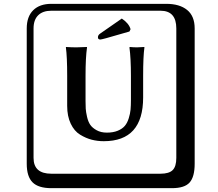

<svg xmlns="http://www.w3.org/2000/svg" viewBox="-20 -774 1140 1006"><path d="M666 -376Q666 -468.8 658.2 -525.9L660.2 -527.8Q680.2 -525.9 698.2 -525.9Q698.2 -525.9 735.8 -527.8L736.8 -525.9Q730 -479 730 -376V-263.2Q730 -34.2 523.9 -34.2Q490.7 -34.2 460.4 -42Q430.2 -49.8 399.7 -68.4Q369.1 -86.9 350.6 -126Q332 -165 332 -219.2V-376Q332 -476.1 325.2 -525.9L326.2 -527.8Q355 -525.9 379.9 -525.9L435.1 -527.8L436 -525.9Q428.2 -472.7 428.2 -376V-244.1Q428.2 -221.2 429.2 -204.6Q430.2 -188 436 -162.1Q441.9 -136.2 452.9 -120.1Q463.9 -104 486.3 -91.6Q508.8 -79.1 540 -79.1Q573.2 -79.1 597.2 -89.1Q621.1 -99.1 634 -114.5Q647 -129.9 654.5 -154.1Q662.1 -178.2 664.1 -199.7Q666 -221.2 666 -250ZM249 -717.8Q204.1 -717.8 179.9 -693.8Q155.8 -669.9 155.8 -625V53.2Q155.8 136.2 249 136.2H820.8Q865.7 136.2 884.8 117.2Q903.8 98.1 903.8 53.2V-625Q903.8 -717.8 820.8 -717.8ZM1000 84Q1000 152.8 973.4 182.4Q946.8 211.9 880.9 211.9H249Q181.2 211.9 150.6 181.4Q120.1 150.9 120.1 84V-625Q120.1 -687 154.1 -720.5Q188 -753.9 249 -753.9H851.1Q920.9 -753.9 960.4 -721.9Q1000 -689.9 1000 -625ZM618.2 -676.8Q655.3 -651.9 664.1 -621.1L658.2 -608.9L537.1 -574.2Q512.2 -567.4 505.9 -566.9Q492.7 -566.9 493.2 -579.1Q493.2 -590.3 504.9 -598.1Z"/></svg>

Font: Linux Biolinum Keyboard
Style: Regular
Weight: 700
Designer: Philipp H. Poll
Foundry: Philipp H. Poll
Version: Version 0.6.1 ; ttfautohint (v0.9)